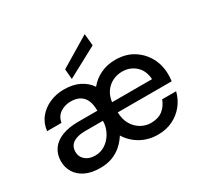

<svg xmlns="http://www.w3.org/2000/svg" viewBox="-154 -949 1230 1168"><g transform="rotate(-30 461.5 -364.5)"><path d="M240 12Q177 12 135 -9Q93 -30 72 -65Q51 -100 51 -142Q51 -191 76 -226.5Q101 -262 148.5 -280.5Q196 -299 262 -299H397Q397 -343 384.5 -371.5Q372 -400 346.5 -414.5Q321 -429 284 -429Q242 -429 210 -407.5Q178 -386 171 -344H70Q76 -397 106.5 -434.5Q137 -472 183.5 -492.5Q230 -513 284 -513Q347 -513 392 -490.5Q437 -468 463 -429Q495 -469 542 -491Q589 -513 645 -513Q718 -513 770.5 -480Q823 -447 852 -393.5Q881 -340 881 -275Q881 -265 880.5 -253.5Q880 -242 878 -228H499Q501 -176 522 -141.5Q543 -107 575.5 -89Q608 -71 643 -71Q695 -71 726.5 -96Q758 -121 773 -162H871Q859 -113 828 -73.5Q797 -34 750.5 -11Q704 12 645 12Q579 12 525.5 -18Q472 -48 440 -100Q420 -68 391.5 -42.5Q363 -17 325.5 -2.5Q288 12 240 12ZM251 -69Q290 -69 321 -89.5Q352 -110 371.5 -143Q391 -176 395 -215V-229H273Q231 -229 205 -218.5Q179 -208 167.5 -190.5Q156 -173 156 -149Q156 -125 167.5 -107.5Q179 -90 200 -79.5Q221 -69 251 -69ZM500 -299H781Q777 -361 738.5 -395.5Q700 -430 645 -430Q610 -430 579 -415Q548 -400 527 -371Q506 -342 500 -299ZM359 -544 353 -615 563 -741 571 -658Z"/></g></svg>

Font: DMSans_18ptMedium
Style: Regular
Weight: 500
Designer: Colophon Foundry, Jonny Pinhorn
Foundry: Colophon Foundry
Version: Version 4.004;gftools[0.9.30]